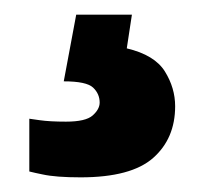

<svg xmlns="http://www.w3.org/2000/svg" viewBox="-20 -30 279 262"><path d="M90 212Q73 212 60 211Q47 210 38 208Q33 207 28.5 206Q24 205 20 204V132L34 134Q41 135 50 135.5Q59 136 70 136Q97 136 106.5 127.5Q116 119 116 110Q116 98 107 89.5Q98 81 67 81L84 -10H160L153 36Q191 45 205 67.5Q219 90 219 115Q219 159 189 185.5Q159 212 90 212Z"/></svg>

Font: Golos Text SemiBold
Style: Regular
Weight: 600
Designer: A.Korolkova, Vitaly Kuzmin
Foundry: ParaType Ltd
Version: Version 2.004